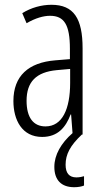

<svg xmlns="http://www.w3.org/2000/svg" viewBox="-20 -562 431 802"><path d="M254 126C254 83 273 46 322 0H325V-360C325 -485 288 -542 195 -542C153 -542 110 -530 73 -507L91 -465C129 -487 162 -496 189 -496C248 -496 272 -459 272 -358V-315L211 -310C99 -301 36 -245 36 -140C36 -61 72 10 156 10C222 10 255 -31 275 -84H277L283 -6C235 36 207 85 207 135C207 190 236 220 290 220C307 220 322 217 331 213V174C325 176 312 179 299 179C269 179 254 161 254 126ZM217 -269 273 -274V-216C273 -106 240 -34 170 -34C120 -34 91 -70 91 -141C91 -220 131 -261 217 -269Z"/></svg>

Font: Noto Sans Devanagari UI ExtraCondensed Light
Style: Regular
Weight: 300
Width: 2
Designer: Jelle Bosma - Monotype Design Team
Foundry: Monotype Imaging Inc.
Version: Version 2.004